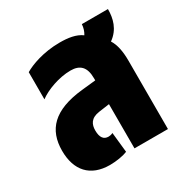

<svg xmlns="http://www.w3.org/2000/svg" viewBox="-134 -666 769 790"><g transform="rotate(-30 250.5 -271.0)"><path d="M168 9C199 9 233 3 252 -5L242 -100C233 -96 227 -95 221 -95C199 -95 186 -110 186 -144C186 -172 196 -197 239 -203L289 -210V0H448V-325C448 -369 441 -404 425 -429C470 -461 481 -507 481 -551H357C356 -534 351 -519 343 -506C316 -526 279 -531 240 -531C162 -531 99 -507 69 -489V-360C102 -385 165 -409 221 -409C265 -409 289 -387 289 -333V-323L222 -316C82 -301 26 -240 26 -140C26 -47 75 9 168 9Z"/></g></svg>

Font: Noto Sans Thai UI ExtCond Blk
Style: Regular
Weight: 900
Width: 2
Designer: Monotype Design Team
Foundry: Monotype Imaging Inc.
Version: Version 2.000